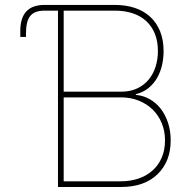

<svg xmlns="http://www.w3.org/2000/svg" viewBox="-20 -747 779 767"><path d="M61.1 -625Q61.8 -727.3 157.7 -727.3H438.9Q482.6 -727.3 518.5 -715.4Q554.3 -703.5 579.9 -680Q605.5 -656.6 619.5 -622.2Q633.5 -587.7 633.5 -542.6Q633.5 -514.6 627.3 -487Q621.1 -459.5 607.8 -436.1Q594.5 -412.6 573.3 -395.4Q552.2 -378.2 522.7 -370.7V-367.9Q552.2 -365.4 577.8 -351Q603.3 -336.6 622 -312.7Q640.6 -288.7 651.3 -256.4Q661.9 -224.1 661.9 -186.1Q661.9 -102.3 609.4 -51.1Q556.8 0 463.1 0H211.6V-704.5H159.1Q138.8 -704.5 124.5 -699.6Q110.1 -694.6 101 -683.4Q92 -672.2 87.9 -654.8Q83.8 -637.4 83.8 -612.2V-599.4H61.1ZM234.4 -22.7H463.1Q500.7 -22.7 532.8 -33.6Q565 -44.4 588.6 -65.2Q612.2 -85.9 625.7 -116.5Q639.2 -147 639.2 -186.1Q639.2 -223.7 626.1 -255.3Q612.9 -286.9 589.5 -309.7Q566.1 -332.4 533.7 -345.2Q501.4 -358 463.1 -358H234.4ZM234.4 -704.5V-380.7H463.1Q500.4 -380.7 528.1 -393.8Q555.8 -407 574 -429.2Q592.3 -451.3 601.6 -480.8Q610.8 -510.3 610.8 -542.6Q610.8 -582.7 598.4 -612.9Q585.9 -643.1 563.4 -663.5Q540.8 -683.9 509.2 -694.2Q477.6 -704.5 438.9 -704.5Z"/></svg>

Font: Inter P Thin
Style: Regular
Weight: 100
Designer: Rasmus Andersson
Foundry: rsms
Version: Version 3.018;git-588b23468